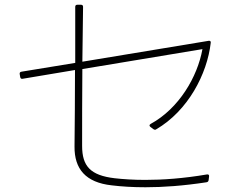

<svg xmlns="http://www.w3.org/2000/svg" viewBox="-20 -776 1040 809"><path d="M75 -444 296 -481C296 -366 295 -253 294 -159C293 -64 341 -7 451 5C492 10 539 13 593 13C667 13 752 7 850 -8C856 -9 858 -12 859 -17L861 -33C862 -39 858 -42 852 -41C753 -24 665 -18 592 -18C542 -18 498 -21 463 -25C361 -37 326 -76 326 -161C326 -249 326 -366 327 -485L833 -569C812 -452 734 -319 615 -254C612 -252 610 -250 610 -247C610 -245 612 -243 614 -241L626 -232C631 -229 634 -228 638 -231C772 -309 853 -464 868 -596C869 -602 865 -605 859 -604L327 -516C328 -595 329 -675 330 -747C330 -753 327 -756 321 -756H306C300 -756 297 -753 297 -747C297 -672 297 -592 297 -511L71 -474C65 -473 62 -470 63 -464L65 -452C66 -446 69 -443 75 -444Z"/></svg>

Font: LINE Seed JP_OTF Thin
Style: Regular
Weight: 250
Designer: LY Corporation & Fontrix & Fontworks
Version: Version 1.007